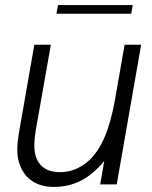

<svg xmlns="http://www.w3.org/2000/svg" viewBox="-20 -725 598 755"><path d="M59 -74Q48 -101 48 -136Q48 -167 56 -212L115 -549H180L120 -209Q115 -177 115 -156Q115 -120 125 -99Q148 -48 216 -48Q278 -48 329 -93Q366 -127 391 -185Q416 -243 432 -332L470 -549H535L439 0H374L390 -92Q347 -40 299 -15Q251 10 192 10Q143 10 109 -11.5Q75 -33 59 -74ZM496 -671H202L208 -705H502Z"/></svg>

Font: Open Sauce One Light Italic
Style: Regular
Weight: 300
Italic angle: -10°
Designer: Alfredo Marco Pradil
Foundry: Creative Sauce Fz LLC
Version: Version 1.477